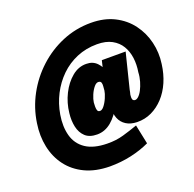

<svg xmlns="http://www.w3.org/2000/svg" viewBox="-133 -866 1048 1038"><g transform="rotate(-20 391.0 -347.5)"><path d="M363 -320Q365 -337 375 -361Q385 -385 399.5 -402Q414 -419 429 -415Q437 -413 439.5 -405Q442 -397 441 -385.5Q440 -374 439 -361Q437 -345 426.5 -320.5Q416 -296 402 -279Q388 -262 374 -266Q367 -268 364.5 -276.5Q362 -285 362 -297Q362 -309 363 -320ZM219 -311Q214 -269 222 -232.5Q230 -196 254 -173.5Q278 -151 322 -151Q367 -151 404 -182Q441 -213 465 -263Q489 -313 495 -370Q499 -408 489.5 -444.5Q480 -481 456.5 -505.5Q433 -530 396 -530Q351 -531 313 -499.5Q275 -468 250 -418Q225 -368 219 -311ZM36 -320Q25 -249 38.5 -185Q52 -121 89 -72Q126 -23 185.5 5.5Q245 34 327 35Q392 35 450.5 22Q509 9 558 -14L535 -125Q493 -110 449.5 -97.5Q406 -85 356 -86Q278 -87 233 -117.5Q188 -148 173.5 -201Q159 -254 170 -320Q180 -380 207 -432.5Q234 -485 275 -525Q316 -565 369.5 -587.5Q423 -610 486 -610Q537 -610 571 -591.5Q605 -573 623.5 -542Q642 -511 647 -472Q652 -433 645 -391Q644 -365 636.5 -339.5Q629 -314 618.5 -294Q608 -274 595.5 -263.5Q583 -253 572 -257Q566 -259 564 -264.5Q562 -270 562 -277.5Q562 -285 563 -292Q565 -299 566.5 -306Q568 -313 569 -319L619 -520H482L432 -311L441 -261Q438 -228 449 -200.5Q460 -173 485 -157Q510 -141 547 -140Q592 -139 631 -157.5Q670 -176 701 -209.5Q732 -243 752 -289Q772 -335 779 -390Q788 -453 773.5 -513.5Q759 -574 722.5 -623Q686 -672 628.5 -701Q571 -730 494 -730Q407 -730 329.5 -697.5Q252 -665 190 -608Q128 -551 88 -477Q48 -403 36 -320Z"/></g></svg>

Font: Jost Black
Style: Italic
Weight: 900
Italic angle: -5°
Version: Version 3.710